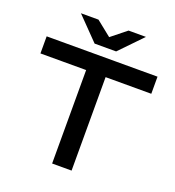

<svg xmlns="http://www.w3.org/2000/svg" viewBox="-167 -1094 1117 1224"><g transform="rotate(20 392.0 -481.5)"><path d="M326 -689H458V0H326ZM16 -750H768V-634H16ZM465 -811H319L171 -963H290L420 -859H364L494 -963H612Z"/></g></svg>

Font: Bounded
Style: Regular
Weight: 400
Designer: Vlad Churkin
Version: Version 1.0